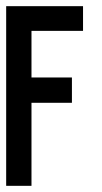

<svg xmlns="http://www.w3.org/2000/svg" viewBox="-20 -633 329 622"><path d="M0 -613H249V-533H82V-382H213V-300H82V-31H0Z"/></svg>

Font: Satisfactory Mid
Style: Regular
Weight: 400
Designer: Sadat Fauzi
Foundry: Intuisi Creative
Version: Version 001.000